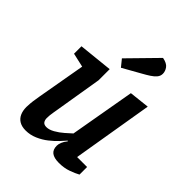

<svg xmlns="http://www.w3.org/2000/svg" viewBox="-214 -848 967 967"><g transform="rotate(45 269.5 -365.0)"><path d="M142 9Q115 9 97 -1.5Q79 -12 70 -31.5Q61 -51 61 -78Q61 -89 62.5 -105.5Q64 -122 67 -138.5Q70 -155 71 -164L116 -420L41 -437V-490L223 -509V-430L181 -176Q180 -168 177.5 -155.5Q175 -143 174 -131Q173 -119 173 -111Q173 -96 180 -86.5Q187 -77 204 -77Q223 -77 246 -90Q269 -103 289.5 -121Q310 -139 323 -151L384 -499L492 -511L420 -80H491V-26Q473 -16 443 -5Q413 6 376 6Q341 6 324 -7Q307 -20 307 -48Q307 -59 312.5 -73Q318 -87 331 -103L328 -105Q318 -93 300 -74Q282 -55 258 -36Q234 -17 204 -4Q174 9 142 9ZM258 -554 228 -591 373 -739Q405 -733 417 -716.5Q429 -700 429 -682Q429 -666 418.5 -653.5Q408 -641 391 -630Q374 -619 354 -608Z"/></g></svg>

Font: Faustina Light SemiBold
Style: Italic
Weight: 600
Italic angle: -8°
Version: Version 1.200